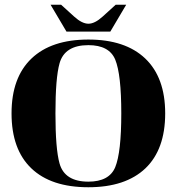

<svg xmlns="http://www.w3.org/2000/svg" viewBox="-20 -789 755 820"><path d="M357.4 10.7Q198.2 10.7 113.8 -70.1Q29.3 -150.9 29.3 -304.7Q29.3 -458 114.7 -539.3Q199.5 -620.1 357.4 -620.1Q515.1 -620.1 600.1 -539.3Q685.5 -458 685.5 -304.7Q685.5 -150.9 601.1 -70.1Q516.1 10.7 357.4 10.7ZM357.4 -13.2Q446.5 -13.2 472.2 -75.2Q498 -138.4 498 -304.7Q498 -471.4 472.2 -534.2Q446.5 -596.2 357.4 -596.2Q256.3 -596.2 234.4 -518.8Q216.8 -456.8 216.8 -304.7Q216.8 -152.6 234.4 -90.6Q256.3 -13.2 357.4 -13.2ZM263.9 -654.1 196 -768.8H241L296.6 -718.3Q330.3 -687.7 357.7 -687.7Q384.8 -687.7 418.5 -718.3L474.1 -768.8H519L451.2 -654.1Z"/></svg>

Font: itsadzoke
Style: Regular
Weight: 700
Width: 7
Version: Version 0.45